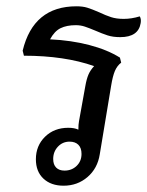

<svg xmlns="http://www.w3.org/2000/svg" viewBox="-20 -582 468 610"><path d="M427 -509Q420 -464 362 -464Q339 -464 322 -469.5Q305 -475 282 -485Q263 -493 249.5 -497.5Q236 -502 221 -502Q192 -502 172.5 -492.5Q153 -483 139 -457Q206 -454 263.5 -439Q321 -424 361 -399L365 -383Q352 -373 345 -356.5Q338 -340 333 -309L297 -92Q290 -47 258 -19.5Q226 8 182 8Q142 8 118 -14.5Q94 -37 94 -76Q94 -119 123 -147.5Q152 -176 197 -176Q217 -176 229 -170Q229 -187 231 -197L251 -308Q255 -331 261 -345Q267 -359 279 -372Q185 -405 56 -405L52 -421Q86 -562 223 -562Q243 -562 257.5 -557.5Q272 -553 295 -543Q316 -533 333 -527.5Q350 -522 373 -522Q398 -522 424 -530Q429 -522 427 -509ZM239 -93Q239 -112 229 -122Q219 -132 201 -132Q179 -132 164 -116Q149 -100 149 -77Q149 -59 158.5 -49.5Q168 -40 185 -40Q208 -40 223.5 -55Q239 -70 239 -93Z"/></svg>

Font: Thasadith
Style: Bold Italic
Weight: 700
Italic angle: -9°
Designer: Cadson Demak Co.,Ltd.
Foundry: Cadson Demak Co.,Ltd.
Version: Version 1.000; ttfautohint (v1.6)